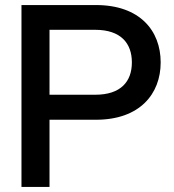

<svg xmlns="http://www.w3.org/2000/svg" viewBox="-20 -740 689 760"><path d="M65 0H176V-266H360C533 -266 616 -368 616 -493C616 -619 533 -720 360 -720H65ZM176 -365V-622H357C458 -622 502 -569 502 -493C502 -417 458 -365 357 -365Z"/></svg>

Font: Aspekta 500
Style: Regular
Weight: 500
Designer: Ivo Dolenc
Version: Version 2.100